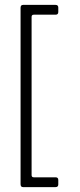

<svg xmlns="http://www.w3.org/2000/svg" viewBox="-20 -663 327 784"><path d="M207 101H74Q64 101 64 89V-631Q64 -643 74 -643H207Q218 -643 218 -632V-614Q218 -603 207 -603H118Q109 -603 109 -594V52Q109 61 118 61H207Q218 61 218 72V90Q218 101 207 101Z"/></svg>

Font: Rajdhani
Style: Regular
Weight: 400
Designer: Satya Rajpurohit, Jyotish Sonowal
Foundry: Indian Type Foundry
Version: Version 1.201;PS 1.0;hotconv 1.0.78;makeotf.lib2.5.61930; tt